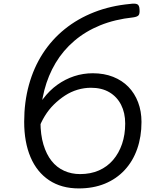

<svg xmlns="http://www.w3.org/2000/svg" viewBox="-20 -1033 852 1072"><path d="M420 19Q323 19 254.5 -26.5Q186 -72 150.5 -155.5Q115 -239 115 -353Q115 -463 141.5 -559Q168 -655 218.5 -733.5Q269 -812 341.5 -870.5Q414 -929 506 -965Q598 -1001 706 -1011Q734 -1015 746 -1009.5Q758 -1004 759 -981Q761 -956 753.5 -947.5Q746 -939 724 -936Q621 -925 539 -891.5Q457 -858 394.5 -804.5Q332 -751 290.5 -681.5Q249 -612 227.5 -529Q206 -446 206 -353Q206 -281 222.5 -226Q239 -171 268 -134.5Q297 -98 338 -79.5Q379 -61 427 -61Q486 -61 532.5 -81.5Q579 -102 611.5 -140Q644 -178 661.5 -229.5Q679 -281 679 -343Q679 -403 656 -448Q633 -493 590.5 -518Q548 -543 488 -543Q450 -543 413 -532Q376 -521 343 -499.5Q310 -478 281 -449.5Q252 -421 230 -385Q208 -349 194 -309L163 -375Q186 -435 221 -481.5Q256 -528 300 -559.5Q344 -591 394 -607.5Q444 -624 498 -624Q561 -624 611.5 -604Q662 -584 697 -548Q732 -512 751 -462Q770 -412 770 -352Q770 -270 746 -201.5Q722 -133 676 -83.5Q630 -34 565.5 -7.5Q501 19 420 19Z"/></svg>

Font: Playwrite ZA
Style: Regular
Weight: 400
Designer: Veronika Burian, José Scaglione
Foundry: TypeTogether
Version: Version 1.002